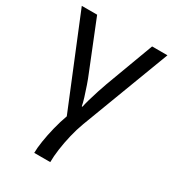

<svg xmlns="http://www.w3.org/2000/svg" viewBox="-187 -641 891 986"><g transform="rotate(30 259.0 -148.0)"><path d="M315 -13Q300 27 289 73Q278 119 272 162.5Q266 206 266 240H171Q171 212 177.5 170Q184 128 195.5 81.5Q207 35 222 -6L5 -536H96L209 -255Q220 -229 231 -197Q242 -165 251 -136Q260 -107 263 -89H267Q270 -105 278.5 -135Q287 -165 297.5 -197Q308 -229 316 -251L422 -536H513Z"/></g></svg>

Font: TSCustom
Style: Regular
Weight: 400
Designer: Monotype Design Team
Foundry: Monotype Imaging Inc.
Version: Version 2.004; ttfautohint (v1.8.3) -l 8 -r 50 -G 200 -x 14 